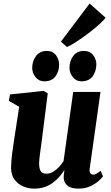

<svg xmlns="http://www.w3.org/2000/svg" viewBox="-20 -1082 642 1112"><path d="M177.5 10.5Q146 10.5 115.5 -2Q85 -14.5 64.8 -41Q44.5 -67.5 44 -110Q44 -127 45.8 -147.8Q47.5 -168.5 50.2 -191.2Q53 -214 56.5 -237.5Q60 -261 63.5 -283.5L91 -463.5L31.5 -498L38 -535L232.5 -555.5L256.5 -541.5L224.5 -287.5Q222 -266 218.8 -243.5Q215.5 -221 212.8 -200.2Q210 -179.5 208.2 -162.8Q206.5 -146 206.5 -136.5Q206.5 -115 210.8 -101.8Q215 -88.5 224.2 -82.2Q233.5 -76 249 -76Q268.5 -76 287 -86.8Q305.5 -97.5 321 -114.2Q336.5 -131 348 -148.5L404 -549.5H562L499.5 -105.5Q497 -87 503 -78.8Q509 -70.5 519 -70.5Q528 -70.5 537.2 -75.2Q546.5 -80 563 -92.5L576.5 -61Q569 -49.5 549.8 -32.8Q530.5 -16 501.5 -2.8Q472.5 10.5 435.5 10.5Q395 10.5 374.2 -4.2Q353.5 -19 349.5 -44.5Q349 -48.5 349 -54Q349 -59.5 349.5 -66.2Q350 -73 351 -80.2Q352 -87.5 353 -94L351 -95Q339 -76 322.8 -57.2Q306.5 -38.5 285.2 -23Q264 -7.5 237.5 1.5Q211 10.5 177.5 10.5ZM235.5 -611Q205 -611 185.5 -635.8Q166 -660.5 166.5 -691Q167.5 -730.5 189.5 -758.8Q211.5 -787 250.5 -787Q286 -787 304.2 -762.2Q322.5 -737.5 322.5 -708.5Q322.5 -669 301.5 -640Q280.5 -611 235.5 -611ZM451 -611Q421 -611 401.5 -635.8Q382 -660.5 382.5 -691Q383 -730.5 404.8 -758.8Q426.5 -787 466 -787Q501 -787 519.8 -762.2Q538.5 -737.5 538 -708.5Q537.5 -669 516.5 -640Q495.5 -611 451 -611ZM332.5 -840.5 499 -1061.5 591.5 -979.5Q583 -967.5 563.8 -949.2Q544.5 -931 518.5 -910Q492.5 -889 464.5 -869Q436.5 -849 411.2 -833Q386 -817 368 -810Z"/></svg>

Font: Merriweather 48pt Black
Style: Italic
Weight: 900
Italic angle: -7.8°
Version: Version 2.101